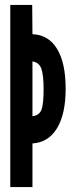

<svg xmlns="http://www.w3.org/2000/svg" viewBox="-20 -755 312 775"><path d="M21.5 0H111V-176Q175.5 -180 210.2 -237.5Q245 -295 245 -397Q245 -500.5 210.5 -557.5Q176 -614.5 111 -617L110 -735H21.5ZM111 -286V-507Q137 -503.5 146.5 -478.8Q156 -454 156 -393Q156 -333.5 146.8 -311Q137.5 -288.5 111 -286Z"/></svg>

Font: League Gothic SemiCondensed
Style: Regular
Weight: 400
Width: 4
Designer: The League of Moveable Type
Version: Version 1.600; ttfautohint (v1.8.3)